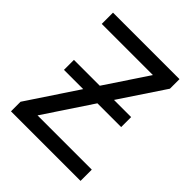

<svg xmlns="http://www.w3.org/2000/svg" viewBox="-197 -840 966 966"><g transform="rotate(45 286.0 -357.0)"><path d="M79 -407H263L414 -634H50V-714H523V-646L364 -407H486V-336H317L147 -80H533V0H38V-68L216 -336H79Z"/></g></svg>

Font: Noto Sans Ambassadori
Style: Regular
Weight: 400
Designer: Monotype Design Team
Foundry: Monotype Imaging Inc.
Version: Version 2.013